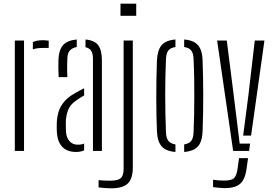

<svg xmlns="http://www.w3.org/2000/svg" viewBox="-20 -820 1478 1043"><path d="M60.5 0V-600H110.5V0ZM158.5 -551.5V-591Q178 -601.5 211.5 -601.5Q218.5 -601.5 226.2 -601Q234 -600.5 244.5 -599V-559.5H211.5Q178.5 -559.5 158.5 -551.5Z M289 -100Q288.5 -115 288.2 -126.8Q288 -138.5 288.5 -153.5Q290 -187 299 -215Q308 -243 328.5 -267.5Q349 -292 387 -313.5Q398 -320 410.8 -327Q423.5 -334 437 -340.5V-301.5Q427.5 -296.5 416.5 -289.5Q405.5 -282.5 393 -273.5Q360 -251.5 348.8 -219.2Q337.5 -187 337.5 -152.5Q337.5 -138.5 337.8 -125.8Q338 -113 338.5 -103Q341 -71.5 357.8 -52.8Q374.5 -34 402.5 -34Q422.5 -34 437 -40V-3.5Q419 5.5 393.5 5.5Q345 5.5 318.8 -21.8Q292.5 -49 289 -100ZM298.5 -401Q297 -429 297 -452.5Q297 -476 297.5 -496.5Q299.5 -547.5 321.8 -574Q344 -600.5 397 -605.5V-564.5Q374.5 -561 360.8 -547.2Q347 -533.5 346 -504.5Q345 -486 344.8 -466.8Q344.5 -447.5 345 -430.5Q345.5 -413.5 346 -401ZM485 0V-499.5Q485 -528 476 -543.2Q467 -558.5 444.5 -563.5V-605.5Q495 -600.5 514.2 -573.5Q533.5 -546.5 533.5 -492V0Z M634.5 -734V-800H720V-734ZM582 203Q569.5 203 549.2 201.5Q529 200 515.5 198V158.5Q528 160 544.2 160.8Q560.5 161.5 580 161.5Q620.5 161.5 636 147.8Q651.5 134 651.5 98V-600H701.5V93Q700.5 151.5 673.8 177.2Q647 203 582 203Z M832.5 -108.5Q831 -144 830 -190.8Q829 -237.5 829 -289.5Q829 -341.5 829.8 -393.2Q830.5 -445 832.5 -491Q835 -547 857.5 -574Q880 -601 933 -605.5V-564.5Q905.5 -560.5 894 -545Q882.5 -529.5 881.5 -497Q879.5 -453 878.5 -404.5Q877.5 -356 877.5 -305.2Q877.5 -254.5 878.5 -203.2Q879.5 -152 881.5 -102.5Q882.5 -71 894.2 -55.2Q906 -39.5 933 -35.5V5.5Q880 1 857.2 -26Q834.5 -53 832.5 -108.5ZM980.5 5.5V-35.5Q1008.5 -40 1019.5 -55.5Q1030.5 -71 1031.5 -100.5Q1033.5 -146.5 1034.5 -195.5Q1035.5 -244.5 1035.5 -295.5Q1035.5 -346.5 1034.8 -397.8Q1034 -449 1031.5 -499.5Q1030.5 -530.5 1019 -545.5Q1007.5 -560.5 980.5 -564.5V-605.5Q1016.5 -602.5 1037.8 -589.5Q1059 -576.5 1069.2 -552.5Q1079.5 -528.5 1080.5 -491Q1082 -450.5 1083 -403Q1084 -355.5 1084 -305.2Q1084 -255 1083.2 -205Q1082.5 -155 1080.5 -108.5Q1079.5 -71.5 1069.2 -47.2Q1059 -23 1037.5 -10.2Q1016 2.5 980.5 5.5Z M1246.5 0 1159.5 -600H1212L1249.5 -303.5L1282 -40H1338.5L1333 0ZM1200 202Q1188.5 202 1170 200.2Q1151.5 198.5 1137.5 196.5V156.5Q1150 158.5 1165.8 159.8Q1181.5 161 1198 161Q1238 161 1251.8 147.2Q1265.5 133.5 1270.5 96.5L1278.5 39H1327.5L1319.5 95.5Q1314.5 133 1301.8 156.5Q1289 180 1264.8 191Q1240.5 202 1200 202ZM1301 -83.5 1329.5 -303.5 1364 -600H1416.5L1344 -83.5Z"/></svg>

Font: Big Shoulders Stencil Text Thin ExtraLight
Style: Regular
Weight: 250
Version: Version 2.001